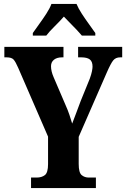

<svg xmlns="http://www.w3.org/2000/svg" viewBox="-20 -951 638 971"><path d="M137 0V-53H165Q191 -53 207 -65.5Q223 -78 223 -121V-260L72 -608Q59 -638 49 -649.5Q39 -661 13 -661H2V-714H301V-661H294Q268 -661 253 -649Q238 -637 238 -616Q238 -591 251 -561L311 -421Q324 -392 331 -370.5Q338 -349 345 -326Q354 -350 365 -378.5Q376 -407 388 -440L434 -553Q442 -575 445 -590.5Q448 -606 448 -614Q448 -640 434 -650.5Q420 -661 391 -661H375V-714H598V-661H588Q565 -661 552.5 -645.5Q540 -630 520 -584L378 -259V-122Q378 -78 393 -65.5Q408 -53 429 -53H465V0ZM146 -784Q159 -803 178 -829Q197 -855 214.5 -882Q232 -909 240 -931H367Q376 -909 393.5 -882Q411 -855 430 -829Q449 -803 462 -784V-771H394Q385 -782 368.5 -799.5Q352 -817 334 -835Q316 -853 303 -867Q284 -845 256.5 -818Q229 -791 214 -771H146Z"/></svg>

Font: Noto Serif ExtraCondensed ExtraBold
Style: Regular
Weight: 800
Width: 2
Designer: Monotype Design Team
Foundry: Monotype Imaging Inc.
Version: Version 2.013; ttfautohint (v1.8.4.7-5d5b)